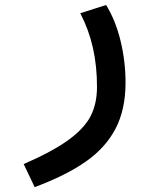

<svg xmlns="http://www.w3.org/2000/svg" viewBox="-20 -521 640 770"><path d="M369 -172.5Q369 -256 352.8 -328.5Q336.5 -401 302 -468L405.5 -501Q443.5 -439.5 463.5 -357Q483.5 -274.5 483.5 -189.5Q483.5 -82 443.5 -5.2Q403.5 71.5 324.2 127Q245 182.5 119 229.5L75 137Q192 86 255.5 39.5Q319 -7 344 -56.5Q369 -106 369 -172.5Z"/></svg>

Font: JuliaMono SemiBold
Style: Italic
Weight: 600
Italic angle: -9°
Monospace: yes
Designer: cormullion
Foundry: corm
Version: Version 0.056; ttfautohint (v1.8.4)